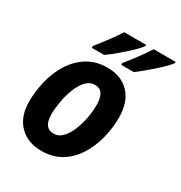

<svg xmlns="http://www.w3.org/2000/svg" viewBox="-180 -894 973 1033"><g transform="rotate(30 306.0 -378.0)"><path d="M224 10Q139 10 87.5 -42.5Q36 -95 36 -188Q36 -253 52 -318Q68 -383 102 -437Q136 -491 188 -523.5Q240 -556 312 -556Q398 -556 448 -502.5Q498 -449 498 -354Q498 -288 481.5 -223.5Q465 -159 431.5 -106Q398 -53 346.5 -21.5Q295 10 224 10ZM236 -103Q265 -103 288 -126Q311 -149 327 -186.5Q343 -224 351.5 -268Q360 -312 360 -354Q360 -393 346 -417.5Q332 -442 299 -442Q267 -442 243.5 -416.5Q220 -391 204.5 -351Q189 -311 181.5 -267.5Q174 -224 174 -188Q174 -103 236 -103ZM367 -618Q396 -653 426 -694Q456 -735 476 -766H612V-758Q598 -739 568 -710.5Q538 -682 504 -653.5Q470 -625 445 -606H366ZM184 -618Q213 -654 243 -694.5Q273 -735 293 -766H429L428 -758Q415 -739 385 -710.5Q355 -682 321 -653.5Q287 -625 260 -606H183Z"/></g></svg>

Font: Noto Sans SemiCondensed
Style: Bold Italic
Weight: 700
Width: 4
Italic angle: -12°
Designer: Monotype Design Team
Foundry: Monotype Imaging Inc.
Version: Version 2.013; ttfautohint (v1.8.4.7-5d5b)